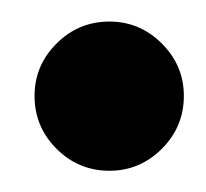

<svg xmlns="http://www.w3.org/2000/svg" viewBox="-20 -148 192 179"><path d="M82 11.2Q53.2 11.2 32.7 -9.3Q12.2 -29.8 12.2 -58.6Q12.2 -86.9 32.7 -107.4Q53.2 -127.9 82 -127.9Q110.4 -127.9 130.9 -107.4Q151.4 -86.9 151.4 -58.6Q151.4 -29.8 130.9 -9.3Q110.4 11.2 82 11.2Z"/></svg>

Font: Bainsley
Style: Regular
Weight: 400
Designer: Paul James MIller
Foundry: High-Logic / Made with FontCreator
Version: Version 1.411;March 28, 2021;FontCreator 13.0.0.2683 64-bit